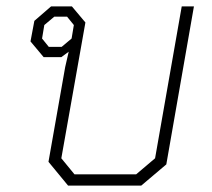

<svg xmlns="http://www.w3.org/2000/svg" viewBox="-20 -578 660 598"><path d="M131 -74 183 -369 194 -417 171 -400H116L75 -449L87 -513L139 -558H204L246 -508L171 -85L212 -35H404L463 -85L546 -558H584L498 -66L420 0H192ZM172 -432 203 -458 210 -500 189 -526H149L118 -500L111 -458L132 -432Z"/></svg>

Font: Chakra Petch ExtraLight
Style: Italic
Weight: 275
Italic angle: -10°
Designer: Katatrad Aksorn Co.,Ltd.
Foundry: Cadson Demak Co.,Ltd.
Version: Version 1.000; ttfautohint (v1.6)